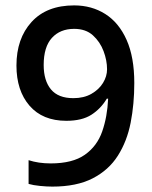

<svg xmlns="http://www.w3.org/2000/svg" viewBox="-20 -681 564 712"><path d="M478 -373Q478 -295 464.5 -226Q451 -157 417 -103.5Q383 -50 323.5 -19.5Q264 11 174 11Q154 11 128.5 8.5Q103 6 86 1V-87Q123 -75 168 -75Q249 -75 294.5 -107Q340 -139 359 -193.5Q378 -248 381 -315H376Q354 -278 319 -255.5Q284 -233 226 -233Q138 -233 89.5 -289Q41 -345 41 -438Q41 -538 97 -599.5Q153 -661 255 -661Q320 -661 370.5 -629Q421 -597 449.5 -533Q478 -469 478 -373ZM255 -574Q203 -574 172.5 -540.5Q142 -507 142 -440Q142 -382 169 -349.5Q196 -317 252 -317Q291 -317 319 -333Q347 -349 362 -373.5Q377 -398 377 -424Q377 -457 364 -491.5Q351 -526 324.5 -550Q298 -574 255 -574Z"/></svg>

Font: Noto Sans Telugu SemiCondensed Medium
Style: Regular
Weight: 500
Width: 4
Designer: Jelle Bosma - Monotype Design Team
Foundry: Monotype Imaging Inc.
Version: Version 2.005; ttfautohint (v1.8.4.7-5d5b)